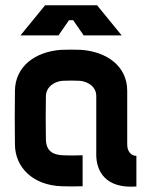

<svg xmlns="http://www.w3.org/2000/svg" viewBox="-20 -700 560 732"><path d="M295 10V-108C272 -107 241 -107 219 -108C184 -110 156 -122 155 -168C154 -200 154 -303 155 -334C156 -370 189 -390 219 -392C234 -393 269 -393 283 -392C314 -390 347 -370 347 -334V-107C348 -50 380 20 500 11V-106C485 -105 465 -118 465 -149V-354C465 -448 387 -503 289 -510C275 -511 228 -511 213 -510C114 -503 38 -447 37 -354C36 -288 36 -214 37 -148C38 -62 105 6 214 10C241 11 268 11 295 10ZM58 -565H203L243 -623H259L299 -565H444L350 -680H152Z"/></svg>

Font: Fervojo
Style: Bold
Weight: 700
Designer: kohakuno
Version: ver.1.0